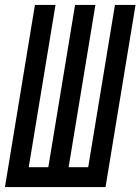

<svg xmlns="http://www.w3.org/2000/svg" viewBox="-29 -755 567 775"><path d="M-9 0 112 -735H195L87 -80H166L274 -735H356L248 -80H327L435 -735H518L397 0Z"/></svg>

Font: Iosevka Medium
Style: Italic
Weight: 500
Italic angle: -9°
Monospace: yes
Designer: Belleve Invis
Foundry: Belleve Invis
Version: Version 32.5.0; ttfautohint (v1.8.4)